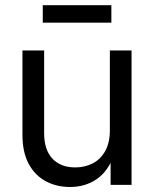

<svg xmlns="http://www.w3.org/2000/svg" viewBox="-20 -728 606 756"><path d="M255.9 8.3Q202.6 8.3 160.2 -14.4Q117.7 -37.1 93 -82.8Q68.4 -128.4 68.4 -197.3V-529.3H153.8V-203.6Q153.8 -138.2 186.3 -103.5Q218.8 -68.8 276.4 -68.8Q314.5 -68.8 345.5 -85Q376.5 -101.1 394.5 -133.8Q412.6 -166.5 412.6 -215.8V-529.3H498V0H415.5V-128.4H433.6Q408.2 -55.7 362.3 -23.7Q316.4 8.3 255.9 8.3ZM418.5 -707.5V-638.7H148.4V-707.5Z"/></svg>

Font: Inter 24pt
Style: Regular
Weight: 400
Designer: Rasmus Andersson
Foundry: rsms
Version: Version 4.001;git-66647c0bb